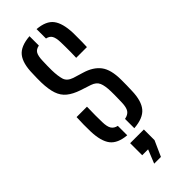

<svg xmlns="http://www.w3.org/2000/svg" viewBox="-257 -636 845 845"><g transform="rotate(-45 165.0 -213.5)"><path d="M38.3 -118.7Q37.8 -138.4 37.9 -162.5Q38.1 -186.7 39.3 -208H104Q103.1 -178.8 103.1 -154.9Q103.1 -131 103.6 -112.3Q104.2 -83.7 112.6 -70.1Q121.1 -56.5 140.3 -52.3V6.3Q85.9 1.7 63.1 -27.7Q40.4 -57.1 38.3 -118.7ZM184.4 6.3V-51.6Q206.2 -55.6 215.5 -69.3Q224.7 -83 225.5 -112.3Q225.9 -126.7 226.1 -137.3Q226.3 -147.8 226.5 -158.1Q226.7 -168.4 226.3 -181.2Q225.5 -216.9 217.3 -235.8Q209 -254.7 184 -263.2L135.2 -279.2Q100.2 -291 78.8 -308.3Q57.4 -325.6 47.9 -353.6Q38.3 -381.6 37.1 -425.6Q36.7 -440.3 37.1 -452.9Q37.5 -465.4 37.9 -479.9Q38.7 -542.3 62.2 -572Q85.6 -601.8 144.5 -606.3V-547.9Q124.8 -544.3 117.2 -531Q109.7 -517.8 108.8 -489.6Q108.3 -472.6 107.9 -460.6Q107.4 -448.7 107.8 -430.7Q108.6 -394.7 115.2 -372.4Q121.8 -350 150.8 -340.2L196.5 -326.3Q246.2 -311.8 270.3 -280.1Q294.4 -248.3 294.4 -184.4Q294.4 -168.8 294.2 -150.8Q294 -132.8 293.2 -117.1Q291.6 -56.2 267.1 -27Q242.6 2.2 184.4 6.3ZM222.5 -393.6Q223.4 -409.8 223.4 -427.4Q223.5 -445.1 223.4 -461.4Q223.4 -477.8 222.9 -489.6Q222.3 -517.2 214.7 -530.6Q207.1 -544 188.6 -547.7V-606.3Q243.5 -601.7 265.7 -572.4Q287.9 -543.2 290.3 -482.5Q290.4 -469.9 290.4 -454.7Q290.4 -439.4 290.3 -423.6Q290.2 -407.9 289.3 -393.6ZM135.8 178.5 161.5 115H124.8V40H210.1V106.4L177.8 178.5Z"/></g></svg>

Font: Big Shoulders Stencil Thin
Style: Regular
Weight: 100
Designer: Patric King
Foundry: XO Type Co
Version: Version 2.001